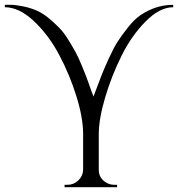

<svg xmlns="http://www.w3.org/2000/svg" viewBox="-60 -777 739 797"><path d="M-40 -757Q-33 -757 -15 -757Q3 -757 34 -751Q65 -745 91.5 -733.5Q118 -722 143.5 -700.5Q169 -679 187 -660.5Q205 -642 223.5 -612Q242 -582 253.5 -561Q265 -540 279 -506Q297 -463 308 -431.5Q319 -400 320 -397Q321 -394 323 -390Q326 -382 328 -376Q331 -383 342 -413Q353 -443 362.5 -467Q372 -491 392 -535Q412 -579 428.5 -604.5Q445 -630 471 -663Q497 -696 523 -714Q587 -757 659 -757V-747Q603 -747 544.5 -688Q486 -629 444.5 -545.5Q403 -462 376.5 -372.5Q350 -283 350 -220V-73Q350 -37 381 -19Q396 -10 414 -10H426V0H208V-10H221Q246 -10 265 -28Q284 -46 285 -72V-221Q285 -288 257 -378Q229 -468 185 -550.5Q141 -633 80 -690Q19 -747 -40 -747Z"/></svg>

Font: Cinzel Decorative
Style: Regular
Weight: 400
Designer: Natanael Gama
Version: Version 1.002;PS 001.002;hotconv 1.0.56;makeotf.lib2.0.21325